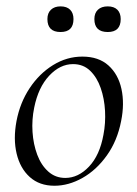

<svg xmlns="http://www.w3.org/2000/svg" viewBox="-20 -580 438 614"><path d="M154 14Q106.2 14 75.3 -13.8Q44.4 -41.6 33.2 -88.6Q22 -135.6 32.8 -193Q44 -251.6 74.8 -298.1Q105.6 -344.6 149.6 -371.8Q193.6 -399 243.4 -399Q295.4 -399 326.8 -370.7Q358.2 -342.4 368.4 -295.5Q378.6 -248.6 367.4 -193Q355.2 -129.8 321.7 -82.9Q288.2 -36 243.8 -11Q199.4 14 154 14ZM188.8 -11Q230.4 -11 264.7 -47.3Q299 -83.6 310.8 -149Q318 -186 315.9 -225.3Q313.8 -264.6 302 -298.6Q290.2 -332.6 268.2 -353.8Q246.2 -375 213.6 -375Q172 -375 137.2 -337.8Q102.4 -300.6 89.4 -236Q81.4 -197.4 84 -158Q86.6 -118.6 99.1 -85.2Q111.6 -51.8 134.4 -31.4Q157.2 -11 188.8 -11ZM324.6 -477.6Q281.8 -477.6 281.8 -519Q281.8 -538.2 293.1 -548.9Q304.4 -559.6 324.5 -559.6Q344.6 -559.6 355.3 -548.9Q366 -538.2 366 -519Q366 -477.6 324.6 -477.6ZM173.6 -477.6Q131.6 -477.6 131.6 -519Q131.6 -538.2 142.9 -548.9Q154.2 -559.6 173.6 -559.6Q193.6 -559.6 204.3 -548.9Q215 -538.2 215 -519Q215 -477.6 173.6 -477.6Z"/></svg>

Font: Cormorant Light
Style: Italic
Weight: 300
Italic angle: -10°
Designer: Christian Thalmann (Catharsis Fonts)
Foundry: Catharsis Fonts
Version: Version 4.000